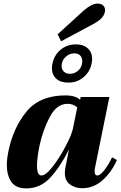

<svg xmlns="http://www.w3.org/2000/svg" viewBox="-20 -1038 671 1069"><path d="M301 -847 447 -980Q491 -1018 523 -1018Q544 -1018 554.5 -1007.5Q565 -997 565 -982Q565 -975 564 -972Q560 -952 544.5 -936Q529 -920 499 -904L320 -808ZM269 -659Q269 -671 272 -684Q282 -732 318 -761.5Q354 -791 403 -791Q445 -791 469 -768.5Q493 -746 493 -709Q493 -698 490 -684Q480 -637 444.5 -607.5Q409 -578 360 -578Q317 -578 293 -600Q269 -622 269 -659ZM438 -698Q438 -718 426 -729.5Q414 -741 393 -741Q366 -741 344.5 -720.5Q323 -700 323 -670Q323 -651 336 -639Q349 -627 369 -627Q397 -627 417.5 -647Q438 -667 438 -698ZM18 -120Q18 -153 27 -196Q53 -325 127 -416Q201 -507 347 -507Q371 -507 393 -500.5Q415 -494 426 -482L429 -498H589L510 -109Q507 -96 507 -83Q507 -61 522 -61Q538 -61 561.5 -91.5Q585 -122 604 -162L631 -147Q601 -79 551 -34.5Q501 10 437 10Q399 10 370 -11Q341 -32 341 -75Q341 -88 344 -104L364 -206Q315 -108 259.5 -48.5Q204 11 126 11Q68 11 43 -25.5Q18 -62 18 -120ZM386 -322 410 -440Q388 -460 356 -460Q296 -460 257.5 -387.5Q219 -315 200 -227Q186 -157 186 -116Q186 -61 210 -61Q235 -61 273.5 -110.5Q312 -160 345.5 -224Q379 -288 386 -322Z"/></svg>

Font: Trirong ExtraBold
Style: Italic
Weight: 800
Italic angle: -12°
Designer: Katatrad Team
Foundry: CadsonDemak
Version: Version 1.001